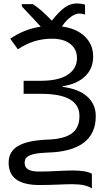

<svg xmlns="http://www.w3.org/2000/svg" viewBox="-20 -873 627 1107"><path d="M122.1 65.9Q122.1 91.8 142.6 104Q163.1 116.2 206.1 116.2Q252.9 116.2 311.5 112.8Q370.1 109.9 401.9 109.9Q476.6 109.9 509.8 128.9V213.9Q475.6 189 397 189Q364.7 189 312 191.4Q258.8 193.8 208 193.8Q119.1 193.8 74.5 162.1Q29.8 130.4 29.8 64.9Q29.8 1 83.5 -31Q137.2 -63 251 -67.9Q347.2 -70.8 392.6 -102.8Q438 -134.8 438 -204.1Q438 -332 217.8 -332H116.2V-407.2H213.9Q318.8 -407.2 371.3 -442.6Q423.8 -478 423.8 -538.1Q423.8 -589.8 385 -619.9Q346.2 -649.9 279.8 -649.9Q226.6 -649.9 179 -635.3Q131.3 -620.6 83 -588.9L39.1 -649.9Q120.6 -705.6 214.8 -719.2Q189.9 -747.6 106 -835.9V-849.1H169.9Q214.8 -820.3 278.8 -753.9Q324.2 -811 356.2 -832Q388.2 -853 419.9 -853Q446.8 -853 470.2 -846.2V-789.1Q455.1 -794.9 436 -794.9Q414.6 -794.9 387.5 -774.9Q360.4 -754.9 336.9 -720.2Q421.4 -709 469.2 -662.6Q517.1 -616.2 517.1 -546.9Q517.1 -477.5 470.5 -432.9Q423.8 -388.2 341.8 -376V-372.1Q433.1 -360.4 482.7 -316.4Q532.2 -272.5 532.2 -203.1Q532.2 -102.1 461.7 -49.3Q391.1 3.4 252.9 6.8Q206.1 8.3 177.2 14.9Q148.4 21.5 135.3 32.7Q122.1 43.9 122.1 65.9Z"/></svg>

Font: NotoSans
Style: Regular
Weight: 400
Designer: Monotype Design team
Foundry: Monotype Imaging Inc.
Version: Version 1.04; ttfautohint (v1.4.1)